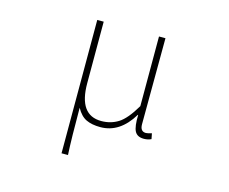

<svg xmlns="http://www.w3.org/2000/svg" viewBox="-101 -669 1203 1009"><g transform="rotate(15 500.0 -164.0)"><path d="M309.6 198.2V-527.3H344.7V-192.4Q344.7 -19.5 466.8 -19.5Q517.6 -19.5 558.6 -44.9Q599.6 -70.3 645.5 -148.4V-527.3H680.7Q678.7 -209 678.7 -58.6Q678.7 -19.5 710 -19.5Q717.8 -19.5 741.2 -26.4L747.1 3.9Q729.5 12.7 707 12.7Q670.9 12.7 657.7 -12.7Q644.5 -38.1 646.5 -100.6H644.5Q576.2 12.7 470.7 12.7Q423.8 12.7 393.1 -2Q362.3 -16.6 339.8 -57.6Q339.8 108.4 344.7 198.2Z"/></g></svg>

Font: GenEi Gothic M ExtraLight
Style: Regular
Weight: 200
Designer: o_tamon (Modified); [Source Han Sans]
Ryoko NISHIZUKA  (kana & ideographs); Paul D. Hunt (Latin, Greek & Cyrillic); Wenl
Version: Version 1.1a;Original Version 1.004